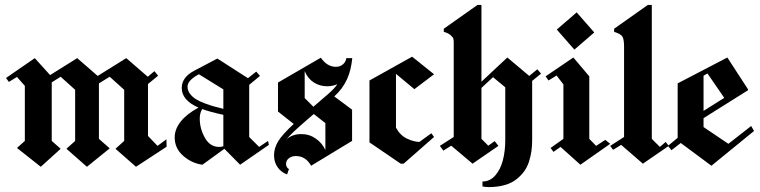

<svg xmlns="http://www.w3.org/2000/svg" viewBox="-20 -659 3058 773"><path d="M421.7 -61.7 330 12.5 247.5 -60 282.5 -91.7V-297.5L224.2 -350L188.3 -327.5V-91.7L224.2 -60L144.2 12.5L48.3 -63.3L80 -91.7V-313.3L48.3 -349.2L15.8 -329.2L4.2 -345L120 -425L181.7 -356.7L290.8 -425L373.3 -353.3L488.3 -425L575 -350L601.7 -372.5L616.7 -354.2L575.8 -320.8V-111.7L614.2 -71.7L650 -98.3L650.8 -68.3L527.5 12.5L445 -60L480 -91.7V-297.5L421.7 -350L378.3 -323.3V-100Z M780.8 -360Q735 -335.8 735 -310Q735 -294.2 745.4 -280.8Q755.8 -267.5 769.6 -259.2Q783.3 -250.8 805.4 -242.5Q827.5 -234.2 842.5 -230.4Q857.5 -226.7 879.2 -220.8Q879.2 -234.2 879.2 -260.4Q879.2 -286.7 879.2 -299.2ZM795 4.2Q751.7 -1.7 717.5 -31.7Q683.3 -61.7 683.3 -105.8Q683.3 -139.2 707.9 -170Q732.5 -200.8 779.2 -225.8Q711.7 -255 711.7 -305Q711.7 -348.3 763.3 -375L855 -423.3L978.3 -344.2L1011.7 -370.8L1026.7 -353.3L983.3 -317.5V-107.5L1023.3 -67.5L1059.2 -91.7L1062.5 -75.8L946.7 4.2L883.3 -60ZM879.2 -196.7Q822.5 -209.2 794.2 -220Q784.2 -204.2 784.2 -181.7Q784.2 -140.8 805 -104.2Q825.8 -67.5 861.7 -67.5Q870.8 -67.5 879.2 -70Q879.2 -91.7 879.2 -133.3Q879.2 -175 879.2 -196.7Z M1135.8 43.3Q1112.5 35 1097.9 14.6Q1083.3 -5.8 1083.3 -34.2Q1083.3 -62.5 1099.6 -89.6Q1115.8 -116.7 1162.5 -160L1099.2 -210V-326.7L1271.7 -426.7Q1296.7 -390 1332.5 -390Q1349.2 -390 1360.8 -400Q1372.5 -410 1374.2 -425H1375H1398.3Q1395.8 -400.8 1390.8 -380Q1385.8 -359.2 1377.1 -340Q1368.3 -320.8 1355.8 -303.8Q1343.3 -286.7 1325.8 -270.8L1397.5 -217.5V-91.7L1232.5 8.3Q1210.8 -30.8 1170.8 -30.8Q1155 -30.8 1143.3 -22.1Q1131.7 -13.3 1131.7 0.8Q1131.7 15 1143.3 21.7ZM1243.3 -200 1213.3 -174.2Q1152.5 -121.7 1134.2 -99.2Q1159.2 -119.2 1192.5 -119.2Q1225.8 -119.2 1251.7 -100.8Q1277.5 -82.5 1290 -55V-163.3ZM1241.7 -229.2 1302.5 -281.7Q1325 -300.8 1338.3 -320Q1319.2 -311.7 1296.7 -311.7Q1267.5 -311.7 1243.3 -327.1Q1219.2 -342.5 1206.7 -372.5V-264.2Z M1574.2 -145V-361.7L1648.3 -300L1727.5 -360L1639.2 -430.8L1467.5 -335V-85.8L1593.3 0H1605L1727.5 -107.5L1716.7 -122.5L1668.3 -87.5Q1645 -88.3 1617.9 -101.2Q1590.8 -114.2 1574.2 -145Z M1918.3 -100 1945.8 -72.5 1971.7 -90.8 1986.7 -71.7 1882.5 0 1796.7 -72.5 1765 -52.5 1750.8 -71.7 1806.7 -107.5V-487.5Q1806.7 -496.7 1805.4 -502.5Q1804.2 -508.3 1794.6 -517.1Q1785 -525.8 1766.7 -530.8V-543.3L1902.5 -639.2H1918.3V-330L2022.5 -427.5L2110.8 -353.3L2143.3 -380L2158.3 -362.5L2122.5 -333.3V-95Q2122.5 -71.7 2119.6 -50.8Q2116.7 -30 2109.6 -7.9Q2102.5 14.2 2089.6 31.7Q2076.7 49.2 2057.9 63.8Q2039.2 78.3 2011.3 86.2Q1983.3 94.2 1948.3 94.2Q1935 94.2 1922.5 91.7V71.7Q1952.5 71.7 1973.8 47.5Q1995 23.3 2004.6 -13.8Q2014.2 -50.8 2014.2 -95V-307.5L1965 -348.3L1918.3 -305Z M2416.7 -95.8 2436.7 -80 2316.7 4.2 2236.7 -67.5 2208.3 -47.5 2196.7 -63.3 2248.3 -100V-319.2L2220.8 -355L2188.3 -335L2176.7 -351.7L2288.3 -427.5L2352.5 -351.7V-100L2380 -71.7ZM2221.7 -540 2301.7 -609.2 2372.5 -528.3 2292.5 -459.2Z M2604.2 -100 2636.7 -67.5 2660 -87.5 2672.5 -71.7 2568.3 0 2480.8 -75.8 2448.3 -55.8 2436.7 -71.7 2492.5 -107.5V-470.8Q2492.5 -500.8 2485.8 -511.7Q2479.2 -522.5 2452.5 -530.8V-543.3L2588.3 -639.2H2604.2Z M2683.3 -54.2 2669.2 -71.7 2708.3 -104.2V-323.3L2908.3 -427.5L2991.7 -299.2V-295.8L2812.5 -183.3V-147.5L2912.5 -80L3004.2 -151.7L3015.8 -131.7L2844.2 8.3L2720.8 -83.3ZM2812.5 -212.5 2895.8 -265 2828.3 -363.3 2812.5 -354.2Z"/></svg>

Font: Chomsky
Style: Regular
Weight: 400
Version: Version 2.3